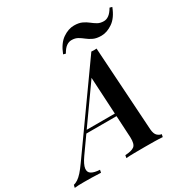

<svg xmlns="http://www.w3.org/2000/svg" viewBox="-294 -1082 1205 1247"><g transform="rotate(-30 308.5 -458.0)"><path d="M67 -150Q34 -103 30.5 -75Q27 -47 48.5 -34.5Q70 -22 110 -20L106 0Q68 -2 37.5 -2.5Q7 -3 -20 -3Q-43 -3 -59 -2.5Q-75 -2 -91 0L-86 -20Q-70 -24 -54 -34.5Q-38 -45 -19.5 -65.5Q-1 -86 23 -120L445 -713Q454 -712 464.5 -712Q475 -712 484 -713L524 -84Q527 -48 542.5 -34.5Q558 -21 573 -20L569 0Q545 -2 507.5 -2.5Q470 -3 436 -3Q394 -3 356 -2.5Q318 -2 296 0L300 -20Q348 -22 368 -37.5Q388 -53 386 -104L360 -576L386 -600ZM156 -288H448L440 -268H138ZM431 -916Q467 -916 490.5 -905Q514 -894 532 -879.5Q550 -865 569 -854Q588 -843 615 -843Q635 -843 653.5 -856.5Q672 -870 690 -901L708 -896Q682 -828 639 -798.5Q596 -769 554 -769Q518 -769 494.5 -780Q471 -791 453 -805.5Q435 -820 416 -831Q397 -842 370 -842Q350 -842 331.5 -829Q313 -816 295 -784L277 -789Q304 -858 346.5 -887Q389 -916 431 -916Z"/></g></svg>

Font: Playfair Display SemiBold
Style: Italic
Weight: 600
Italic angle: -14°
Designer: Claus Eggers Sørensen
Foundry: Claus Eggers Sørensen
Version: Version 1.203